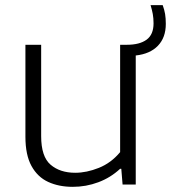

<svg xmlns="http://www.w3.org/2000/svg" viewBox="-20 -715 662 744"><path d="M262 9Q208 9 166.8 -10Q125.5 -29 102 -71.8Q78.5 -114.5 78.5 -185V-541.5H139.5V-187.5Q139.5 -108 176 -76.8Q212.5 -45.5 271.5 -45.5Q315.5 -45.5 363 -64.5Q410.5 -83.5 445.5 -125.5V-541.5H472Q521 -541.5 548 -561.2Q575 -581 575 -624.5Q575 -644.5 572 -660.8Q569 -677 563.5 -695H610.5Q617 -677 619.8 -660.5Q622.5 -644 622.5 -622.5Q622.5 -569.5 592 -537.8Q561.5 -506 506 -500V0H455L450 -61H445.5Q408.5 -26.5 361 -8.8Q313.5 9 262 9Z"/></svg>

Font: Encode Sans SmExp Lt
Style: Regular
Weight: 300
Width: 6
Designer: Multiple Designers
Foundry: Impallari Type
Version: Version 3.002; ttfautohint (v1.8.3) -l 8 -r 50 -G 200 -x 14 